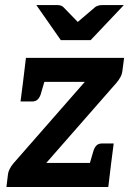

<svg xmlns="http://www.w3.org/2000/svg" viewBox="-20 -744 522 764"><path d="M5.6 0 11.9 -51.8Q12.9 -60.5 18.8 -72.1Q24.7 -83.8 34 -94.6L317.4 -418.2H71.7L83.2 -513.8H473.8L467.1 -462.2Q465.5 -448.7 459.1 -437Q452.7 -425.3 444.4 -415.6L164.1 -95.6H422.4L410.9 0ZM162.9 -440.3 142.2 -369.3Q137.9 -356 129.9 -348.1Q121.8 -340.2 107.8 -340.2H61.7L71.7 -418.2ZM331.2 -72.9 351.9 -144Q356.2 -157.2 363.9 -165.1Q371.7 -173.1 386.3 -173.1H432.4L422.4 -95.1ZM472.8 -723.8 340.8 -584.4H221.9L124.6 -723.8H208.7Q224.1 -723.8 232.8 -715.1L289.4 -656.7L357.9 -715.1Q362 -718.7 369.7 -721.3Q377.4 -723.8 385.1 -723.8Z"/></svg>

Font: Aleo
Style: Italic
Weight: 400
Italic angle: -7°
Designer: Alessio Laiso
Foundry: Alessio Laiso
Version: Version 2.001;gftools[0.9.29]